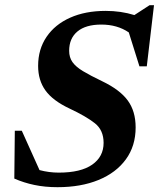

<svg xmlns="http://www.w3.org/2000/svg" viewBox="-20 -726 628 758"><path d="M515.5 -223Q515.5 -150 477 -97Q438.5 -44 369 -15.5Q299.5 13 207 13Q157.5 13 115.8 4.2Q74 -4.5 36.5 -21L38.5 -210H66L136 -54.5Q173.5 -44.5 212 -44.5Q299 -44.5 344 -76Q389 -107.5 389 -162Q389 -212 354.8 -239.2Q320.5 -266.5 254.5 -297.5Q188.5 -328.5 159.5 -368.8Q130.5 -409 130.5 -466Q130.5 -531.5 163.8 -580.5Q197 -629.5 257 -656.2Q317 -683 397 -683Q457.5 -683 510.5 -666.5L570.5 -705.5H588L559.5 -464H530.5L488.5 -598Q443 -629 380 -629Q318.5 -629 285.8 -601.8Q253 -574.5 253 -525.5Q253 -499.5 266 -481Q279 -462.5 307.5 -445.2Q336 -428 383 -405.5Q453 -372 484.2 -329.5Q515.5 -287 515.5 -223Z"/></svg>

Font: Newsreader Text
Style: Bold Italic
Weight: 700
Italic angle: -17°
Designer: Hugues Gentile
Foundry: Production Type
Version: Version 1.001